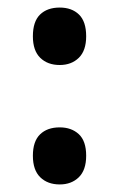

<svg xmlns="http://www.w3.org/2000/svg" viewBox="-20 -476 316 508"><path d="M67 -380Q67 -419 86 -437.5Q105 -456 138 -456Q170 -456 189 -437.5Q208 -419 208 -380Q208 -342 188.5 -323Q169 -304 138 -304Q106 -304 86.5 -323Q67 -342 67 -380ZM67 -64Q67 -102 86 -120.5Q105 -139 138 -139Q169 -139 188.5 -121Q208 -103 208 -64Q208 -26 188.5 -7Q169 12 138 12Q106 12 86.5 -7Q67 -26 67 -64Z"/></svg>

Font: Noto Sans Kannada Condensed SemiBold
Style: Regular
Weight: 600
Width: 3
Designer: Jelle Bosma - Monotype Design Team
Foundry: Monotype Imaging Inc.
Version: Version 2.005; ttfautohint (v1.8.4.7-5d5b)